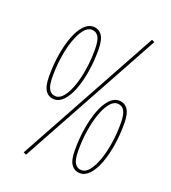

<svg xmlns="http://www.w3.org/2000/svg" viewBox="-138 -852 862 966"><g transform="rotate(20 293.0 -369.0)"><path d="M86 -400Q86 -462 95 -517.5Q104 -573 120.5 -616.5Q137 -660 160 -685Q183 -710 210 -710Q240 -710 257 -686.5Q274 -663 274 -609Q274 -547 265 -491.5Q256 -436 239.5 -392.5Q223 -349 200 -324Q177 -299 150 -299Q120 -299 103 -322.5Q86 -346 86 -400ZM208 -693Q186 -693 167 -669Q148 -645 133.5 -604Q119 -563 111 -511.5Q103 -460 103 -405Q103 -356 115.5 -336Q128 -316 152 -316Q174 -316 193 -340Q212 -364 226.5 -405Q241 -446 249 -497.5Q257 -549 257 -604Q257 -653 244.5 -673Q232 -693 208 -693ZM112 11 97 4 510 -749 525 -742ZM335 -95Q335 -157 344 -212.5Q353 -268 369.5 -311.5Q386 -355 409 -380Q432 -405 459 -405Q489 -405 506 -381.5Q523 -358 523 -304Q523 -242 514 -186.5Q505 -131 488.5 -87.5Q472 -44 449 -19Q426 6 399 6Q369 6 352 -17.5Q335 -41 335 -95ZM457 -388Q435 -388 416 -364Q397 -340 382.5 -299Q368 -258 360 -206.5Q352 -155 352 -100Q352 -51 364.5 -31Q377 -11 401 -11Q423 -11 442 -35Q461 -59 475.5 -100Q490 -141 498 -192.5Q506 -244 506 -299Q506 -348 493.5 -368Q481 -388 457 -388Z"/></g></svg>

Font: Georama Condensed Thin
Style: Italic
Weight: 100
Width: 3
Italic angle: -9°
Designer: Jean-Baptiste Levee
Foundry: Production Type
Version: Version 1.000